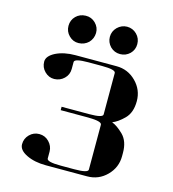

<svg xmlns="http://www.w3.org/2000/svg" viewBox="-121 -936 934 1036"><g transform="rotate(15 346.0 -418.0)"><path d="M77.1 -76.7Q77.1 -108.9 99.6 -131.3Q122.1 -153.8 153.8 -153.8Q186 -153.8 208 -130.9Q230.5 -107.9 231 -77.1V-38.1Q231 -19 308.1 -19H384.8Q461.9 -19 460.9 -38.1V-288.1Q460.9 -307.6 384.8 -308.1H231V-327.1H384.8Q461.9 -327.1 460.9 -346.2V-577.1Q460.9 -596.2 384.8 -596.2H308.1Q231 -596.2 231 -577.1V-538.1Q231 -505.9 208 -483.9Q185.5 -462.4 153.3 -461.4Q122.6 -460.9 99.6 -483.9Q77.1 -506.3 77.1 -538.6Q77.1 -569.8 122.1 -592.8Q168 -615.2 231 -615.2H460.9Q524.4 -615.2 569.8 -569.8Q615.2 -524.4 615.2 -460.9Q615.2 -397 580.6 -362.3Q545.9 -328.1 516.1 -316.9Q545.9 -305.7 580.6 -271.5Q615.2 -236.8 615.2 -172.9V-153.8Q615.2 -90.3 569.8 -44.9Q524.9 0 460.9 0H231Q167 0 122.1 -22Q77.1 -43.9 77.1 -76.7ZM153.8 -758.8Q153.8 -791 175.8 -813Q197.3 -834.5 230 -835.4Q262.2 -836.4 285.2 -813.5Q308.1 -790.5 307.6 -759.3Q306.6 -727.5 285.2 -705.1Q262.7 -683.6 230.5 -682.6Q199.2 -681.6 176.3 -704.6Q153.8 -727.1 153.8 -758.8ZM384.8 -759.3Q384.8 -790.5 407.2 -813Q430.2 -835.4 460.9 -835.9Q493.2 -835.9 515.6 -813.5Q538.1 -791 538.1 -758.8Q538.1 -727.1 516.1 -705.1Q493.2 -683.1 461.4 -683.1Q429.7 -683.1 407.2 -705.1Q384.8 -728.5 384.8 -759.3Z"/></g></svg>

Font: Hjet
Style: Regular
Weight: 400
Designer: T. Christopher White
Version: Version 1.2